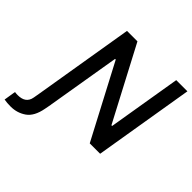

<svg xmlns="http://www.w3.org/2000/svg" viewBox="-328 -920 1319 1319"><g transform="rotate(45 331.5 -260.5)"><path d="M-81.3 113.6Q-69.2 115.8 -53.3 115.8Q-35.9 115.8 -21 112.4Q-6 109 5.7 101.2Q17.4 93.4 25.4 80.6Q33.4 67.8 36.6 49L45.1 0L165.8 -727.3H267.4L548.7 -193.2H555.4L644.2 -727.3H752.8L632.1 0H531.2L250.4 -533.4H244L154.8 0H155.2L145.6 50.1Q129.3 136.7 80.3 171.2Q30.9 205.6 -32 205.6Q-48.3 205.6 -65.7 204.4Q-83.1 203.1 -95.2 200.6Z"/></g></svg>

Font: Inter P Medium
Style: Italic
Weight: 500
Italic angle: 9.39999°
Designer: Rasmus Andersson
Foundry: rsms
Version: Version 3.018;git-588b23468